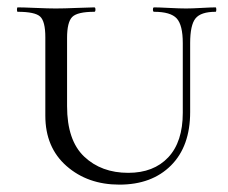

<svg xmlns="http://www.w3.org/2000/svg" viewBox="-20 -488 620 521"><path d="M476 -371Q476 -420 459.5 -438Q443 -456 398 -456Q395 -456 395 -462Q395 -468 398 -468Q410 -468 439 -466.5Q468 -465 485 -465Q500 -465 527 -466.5Q554 -468 565 -468Q567 -468 567 -462Q567 -456 565 -456Q525 -456 510.5 -438Q496 -420 496 -371V-184Q496 -91 444 -39Q392 13 304 13Q218 13 160.5 -37.5Q103 -88 103 -174V-387Q103 -430 89 -443Q75 -456 28 -456Q26 -456 26 -462Q26 -468 28 -468Q42 -468 77 -466.5Q112 -465 131 -465Q153 -465 188.5 -466.5Q224 -468 236 -468Q239 -468 239 -462Q239 -456 236 -456Q190 -456 176 -442Q162 -428 162 -385V-200Q162 -107 208.5 -63Q255 -19 328 -19Q397 -19 436.5 -61Q476 -103 476 -182Z"/></svg>

Font: Cormorant SC
Style: Regular
Weight: 400
Designer: Christian Thalmann (Catharsis Fonts)
Version: Version 1.000;PS 002.000;hotconv 1.0.88;makeotf.lib2.5.64775